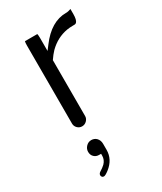

<svg xmlns="http://www.w3.org/2000/svg" viewBox="-190 -575 754 892"><g transform="rotate(-30 187.0 -128.5)"><path d="M92.8 247.6Q100.6 247.6 119.6 232.9Q164.6 198.2 164.6 146.5V114.3Q164.6 95.2 152.3 82.5Q141.1 71.8 125 71.8Q108.9 71.8 97.2 84Q85.4 96.2 85.4 112.3Q85.4 129.4 96.2 139.6Q106.4 149.9 123 149.9H133.3V160.2Q133.3 182.1 116.7 199.2Q106 209.5 86.9 221.2Q79.6 227.1 79.6 234.4Q79.6 240.2 83.5 244.1Q85.4 246.1 87.2 246.8Q88.9 247.6 92.8 247.6ZM88.4 -480Q86.4 -473.6 86.4 -458V-39.1Q86.4 -24.9 96.7 -14.6Q106.9 -4.4 121.1 -4.4Q135.7 -4.4 146.2 -14.9Q156.7 -25.4 156.7 -39.1V-338.9Q171.4 -360.8 186.5 -376.5Q229.5 -418.9 285.6 -428.7Q301.3 -431.2 317.4 -431.2H324.2Q329.6 -431.2 332.3 -432.6Q335 -434.1 336.4 -435.5Q346.2 -445.8 346.2 -476.6V-503.9Q329.6 -498.5 324.7 -498.5Q324.2 -498.5 324.2 -498.5H319.3Q239.7 -498.5 175.3 -412.6L156.7 -388.2V-458Q156.7 -472.2 154.8 -480Z"/></g></svg>

Font: YuPearl-ExtraLight
Style: ExtraLight
Weight: 200
Designer: Max Yao
Foundry: Max-Everyday
Version: Version 1.011; ttfautohint (v1.8.3)